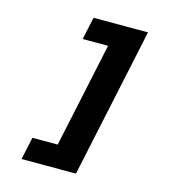

<svg xmlns="http://www.w3.org/2000/svg" viewBox="-117 -795 883 988"><g transform="rotate(15 325.0 -301.0)"><path d="M379 98H224L394 -700H549ZM326 98H89L115 -22H352ZM470 -580H233L259 -700H496Z"/></g></svg>

Font: Azeret Mono Thin
Style: Bold Italic
Weight: 700
Italic angle: -12°
Version: Version 1.002